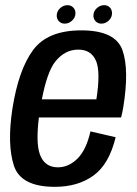

<svg xmlns="http://www.w3.org/2000/svg" viewBox="-20 -718 530 743"><path d="M192 5Q60.5 5 33.8 -77Q7 -159 28 -297Q51.5 -447.5 107.8 -524Q164 -600.5 294.5 -600.5Q426.5 -600.5 453.8 -524Q481 -447.5 456.5 -300Q453 -279 448.5 -263.5H130.5Q118.5 -165 134 -121.5Q152 -70.5 204 -70.5Q245.5 -70.5 279.8 -104.2Q314 -138 330 -209.5L427.5 -187Q402.5 -83 342.2 -39Q282 5 192 5ZM142 -333.5H353Q369.5 -439 352 -481.5Q333.5 -526 283 -526Q231.5 -526 194.5 -480.5Q162.5 -440.5 142 -333.5ZM230.5 -626.5Q217 -626.5 208.2 -635.5Q199.5 -644.5 199.5 -657.5Q199.5 -674 212.2 -686Q225 -698 241 -698Q254.5 -698 263.2 -689.2Q272 -680.5 272 -667Q272 -650.5 259.2 -638.5Q246.5 -626.5 230.5 -626.5ZM372.5 -626.5Q359 -626.5 350.2 -635.5Q341.5 -644.5 341.5 -657.5Q341.5 -674 354.2 -686Q367 -698 383 -698Q396.5 -698 405 -689.2Q413.5 -680.5 413.5 -667Q413.5 -650.5 401 -638.5Q388.5 -626.5 372.5 -626.5Z"/></svg>

Font: Anybody Medium
Style: Italic
Weight: 500
Italic angle: -10°
Designer: Tyler Finck
Foundry: Etcetera Type Company
Version: Version 1.010; ttfautohint (v1.8.3) -l 8 -r 50 -G 200 -x 14 